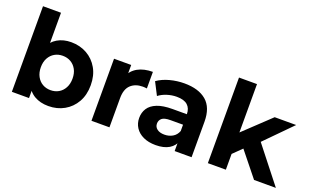

<svg xmlns="http://www.w3.org/2000/svg" viewBox="-83 -1149 2526 1564"><g transform="rotate(20 1180.5 -367.0)"><path d="M389.7 7.6Q319.5 7.6 268.4 -22.1Q217.2 -51.8 190.1 -113.3Q163 -174.8 163 -269.2Q163 -363.8 191.3 -424.8Q219.6 -485.7 271 -515.6Q322.3 -545.5 389.7 -545.5Q465.9 -545.5 526.5 -511.5Q587.1 -477.5 622.5 -415.5Q657.9 -353.6 657.9 -269.2Q657.9 -184.8 622.5 -122.8Q587.1 -60.8 526.5 -26.6Q465.9 7.6 389.7 7.6ZM72.3 0V-742H228.3V-429.3L218.3 -269.8L221 -110.2V0ZM362.8 -120.1Q401.7 -120.1 432.5 -137.9Q463.4 -155.6 481.7 -189.5Q500.1 -223.3 500.1 -269.2Q500.1 -316 481.7 -349.2Q463.4 -382.3 432.5 -400.1Q401.7 -417.8 362.8 -417.8Q323.9 -417.8 293.1 -400.1Q262.2 -382.3 243.9 -349.2Q225.5 -316 225.5 -269.2Q225.5 -223.3 243.9 -189.5Q262.2 -155.6 293.1 -137.9Q323.9 -120.1 362.8 -120.1Z M762.3 0V-537.9H911V-385.6L890.4 -429.6Q914.2 -487 967.1 -516.3Q1020 -545.5 1096.4 -545.5V-401.7Q1086.2 -403 1078 -403.7Q1069.9 -404.4 1061.5 -404.4Q996.6 -404.4 957.5 -367.7Q918.3 -330.9 918.3 -253.9V0Z M1483.5 0V-104.8L1474.2 -128.4V-316.1Q1474.2 -366.3 1443.6 -393.9Q1413.1 -421.6 1349.6 -421.6Q1307.2 -421.6 1265.6 -408.3Q1224 -395 1194.6 -371.9L1138.8 -480.5Q1183.2 -512.3 1245.1 -528.9Q1307 -545.5 1371 -545.5Q1494.5 -545.5 1562.3 -487.7Q1630.2 -429.8 1630.2 -307.3V0ZM1320.1 7.6Q1257.3 7.6 1212.3 -13.6Q1167.3 -34.8 1143.4 -71.8Q1119.5 -108.8 1119.5 -155.2Q1119.5 -202.7 1142.9 -238.8Q1166.2 -274.9 1217.2 -295.4Q1268.2 -315.9 1350.2 -315.9H1492.5V-225.1H1367.5Q1312.2 -225.1 1291.7 -207.2Q1271.3 -189.4 1271.3 -161.6Q1271.3 -132.3 1294.6 -114.7Q1317.8 -97 1358.5 -97Q1397.8 -97 1429.1 -115.3Q1460.3 -133.5 1474.2 -170.2L1497.7 -97.7Q1481.1 -46.4 1436.1 -19.4Q1391.1 7.6 1320.1 7.6Z M1900 -109.9 1903.8 -300.5 2154.9 -537.9H2341.1L2099.5 -292.8L2019.1 -226.6ZM1771.3 0V-742H1927.3V0ZM2171.8 0 1990.4 -225.6 2087.7 -347.1 2360.9 0Z"/></g></svg>

Font: Montserrat Thin
Style: Regular
Weight: 100
Designer: Julieta Ulanovsky
Foundry: Julieta Ulanovsky
Version: Version 9.000